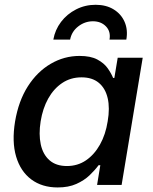

<svg xmlns="http://www.w3.org/2000/svg" viewBox="-20 -784 650 814"><path d="M224.6 10.7Q158.2 10.7 112.5 -23.4Q66.9 -57.6 48.3 -120.4Q29.8 -183.1 43.9 -269Q58.6 -356 98.1 -418Q137.7 -480 194.8 -513.4Q252 -546.9 317.4 -546.9Q364.3 -546.9 392.6 -531.7Q420.9 -516.6 436.3 -494.9Q451.7 -473.1 459.5 -453.6H464.8L479 -539.1H585L495.6 0H391.6L405.3 -83.5H397.9Q382.8 -63 359.9 -41Q336.9 -19 303.7 -4.2Q270.5 10.7 224.6 10.7ZM263.7 -80.1Q309.1 -80.1 344.5 -104.2Q379.9 -128.4 403.8 -170.9Q427.7 -213.4 436.5 -269.5Q446.3 -326.2 436.5 -367.9Q426.8 -409.7 398.9 -432.9Q371.1 -456.1 325.7 -456.1Q279.3 -456.1 243.4 -431.9Q207.5 -407.7 184.3 -366Q161.1 -324.2 152.3 -269.5Q143.6 -214.8 152.8 -171.9Q162.1 -128.9 189.9 -104.5Q217.8 -80.1 263.7 -80.1ZM385.3 -763.7Q430.2 -763.7 461.9 -744.1Q493.7 -724.6 508.3 -691.2Q522.9 -657.7 515.6 -616.2H444.3Q450.2 -650.4 429.2 -672.1Q408.2 -693.8 374 -693.8Q339.8 -693.8 311.8 -672.1Q283.7 -650.4 277.3 -616.2H206.1Q213.4 -657.7 238.8 -691.2Q264.2 -724.6 302.5 -744.1Q340.8 -763.7 385.3 -763.7Z"/></svg>

Font: Inter 18pt Medium
Style: Italic
Weight: 500
Italic angle: -9.3988°
Designer: Rasmus Andersson
Foundry: rsms
Version: Version 4.001;git-66647c0bb